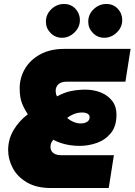

<svg xmlns="http://www.w3.org/2000/svg" viewBox="-20 -946 677 966"><path d="M236 0Q164 0 116 -28Q68 -56 44.5 -100Q21 -144 21 -191Q21 -245 48 -291Q75 -337 120 -371Q103 -396 91 -425.5Q79 -455 79 -502Q79 -554 105 -599Q131 -644 181.5 -672Q232 -700 303 -700H637L611 -535H315Q287 -535 273.5 -521.5Q260 -508 260 -489Q260 -482 261.5 -475Q263 -468 267 -461Q303 -481 338 -488Q373 -495 409 -495Q451 -495 486.5 -481Q522 -467 544 -439Q566 -411 566 -369Q566 -311 538 -276.5Q510 -242 467.5 -227Q425 -212 380 -212Q354 -212 329.5 -216Q305 -220 284.5 -227Q264 -234 248 -243Q239 -232 236.5 -223.5Q234 -215 234 -207Q234 -194 240.5 -184.5Q247 -175 259 -170Q271 -165 287 -165H553L527 0ZM385 -325Q407 -325 419 -333.5Q431 -342 431 -356Q431 -368 420.5 -374Q410 -380 392 -380Q371 -380 351.5 -372Q332 -364 318 -353Q329 -342 348 -333.5Q367 -325 385 -325ZM505 -756Q471 -756 447.5 -780Q424 -804 424 -837Q424 -874 451.5 -900Q479 -926 515 -926Q550 -926 572.5 -902Q595 -878 595 -845Q595 -809 567.5 -782.5Q540 -756 505 -756ZM292 -756Q258 -756 234.5 -780Q211 -804 211 -837Q211 -874 238.5 -900Q266 -926 302 -926Q337 -926 359.5 -902Q382 -878 382 -845Q382 -809 354.5 -782.5Q327 -756 292 -756Z"/></svg>

Font: MuseoModerno Thin Black
Style: Italic
Weight: 900
Italic angle: -9°
Version: Version 1.003